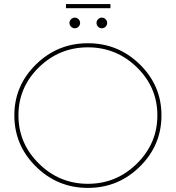

<svg xmlns="http://www.w3.org/2000/svg" viewBox="-20 -914 858 937"><path d="M302 -894H519V-874H302ZM326.5 -820Q334 -828 345 -828Q356 -828 363.5 -820Q371 -812 371 -802Q371 -792 363.5 -784Q356 -776 345 -776Q334 -776 326.5 -784Q319 -792 319 -802Q319 -812 326.5 -820ZM458.5 -820Q466 -828 477 -828Q488 -828 495.5 -820Q503 -812 503 -802Q503 -792 495.5 -784Q488 -776 477 -776Q466 -776 458.5 -784Q451 -792 451 -802Q451 -812 458.5 -820ZM768 -351Q768 -205 662.5 -101Q557 3 409 3Q261 3 155.5 -101Q50 -205 50 -351Q50 -496 155.5 -599.5Q261 -703 409 -703Q557 -703 662.5 -599.5Q768 -496 768 -351ZM648 -585.5Q548 -683 409 -683Q270 -683 170 -585.5Q70 -488 70 -351Q70 -214 170 -115.5Q270 -17 409 -17Q548 -17 648 -115.5Q748 -214 748 -351Q748 -488 648 -585.5Z"/></svg>

Font: Montserrat arm Thin
Style: Regular
Weight: 250
Designer: Julieta Ulanovsky
Foundry: Julieta Ulanovsky
Version: Version 6.000;PS 006.000;hotconv 1.0.88;makeotf.lib2.5.64775